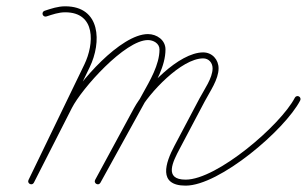

<svg xmlns="http://www.w3.org/2000/svg" viewBox="-20 -575 973 609"><path d="M127.2 -522.8C127.2 -522.8 127.2 -522.8 127.2 -522.8C146.7 -529.1 165.9 -536 186.7 -536C284.6 -536 279.2 -435.7 247.4 -370.1C188.4 -248.1 129.4 -126.1 70.4 -4.1C67.7 1.5 70.6 6.4 74.8 8.5C79 10.6 84.6 9.9 87.5 4.3C127.7 -74.6 167.8 -153.6 208 -232.5C239.5 -294.3 376.3 -447.9 449.2 -447.9C466.5 -447.9 485.9 -437.4 485.9 -418.1C485.9 -369.6 455.1 -318.6 432.3 -277.3C382.2 -186.4 332 -95.5 281.9 -4.6C278.8 0.9 281.5 6 285.7 8.3C289.8 10.6 295.5 10.1 298.5 4.5C339.6 -71.3 380.6 -147.1 421.7 -222.9C452.4 -279.6 555.1 -389.8 624.5 -389.8C642.4 -389.8 654.3 -375.6 654.3 -358.2C654.3 -327.3 627.3 -290.4 612.7 -262.6C586.2 -212.5 559.7 -162.3 533.2 -112.2C504.8 -58.5 479.9 13.8 568.9 13.8C676.2 13.8 883.7 -163 932.2 -256.4C934.6 -261.1 932.8 -266.8 928.1 -269.2C923.5 -271.6 917.7 -269.8 915.3 -265.2C870.3 -178.4 668.5 -5.2 568.9 -5.2C498.7 -5.2 528.4 -62.5 550 -103.3C576.5 -153.5 603 -203.6 629.5 -253.8C645.8 -284.7 673.3 -323.1 673.3 -358.2C673.3 -386.1 652.9 -408.8 624.5 -408.8C547 -408.8 439.3 -295.4 405 -232C363.9 -156.1 322.9 -80.3 281.8 -4.5C278.8 1 281.5 6.1 285.6 8.3C289.8 10.6 295.5 10.1 298.5 4.6C348.7 -86.3 398.8 -177.2 449 -268.2C473.5 -312.7 504.9 -365.8 504.9 -418.1C504.9 -448.2 477.2 -466.9 449.2 -466.9C362.9 -466.9 227.6 -312.9 191.1 -241.1C150.9 -162.2 110.7 -83.3 70.5 -4.3C67.7 1.3 70.6 6.2 74.9 8.3C79.1 10.5 84.8 9.8 87.6 4.1C146.5 -117.8 205.5 -239.8 264.5 -361.8C302.6 -440.5 300.3 -555 186.7 -555C163.8 -555 142.8 -547.8 121.4 -540.8C116.4 -539.2 113.7 -533.9 115.3 -528.9C116.9 -523.9 122.3 -521.2 127.2 -522.8Z"/></svg>

Font: FRB American Cursive Extralight
Style: Italic
Weight: 200
Italic angle: -25°
Version: Version 2.0;Modular Font Editor K font №1